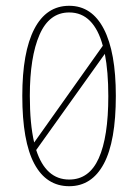

<svg xmlns="http://www.w3.org/2000/svg" viewBox="-20 -632 478 663"><path d="M219 11Q140 11 98.5 -66.5Q57 -144 57 -301Q57 -452 98.5 -532Q140 -612 219 -612Q297 -612 338.5 -532Q380 -452 380 -301Q380 -144 338.5 -66.5Q297 11 219 11ZM83 -301Q83 -204 98 -140L335 -474Q320 -530 291 -559.5Q262 -589 219 -589Q150 -589 116.5 -512Q83 -435 83 -301ZM219 -12Q288 -12 321 -85.5Q354 -159 354 -300Q354 -385 342 -446L105 -114Q138 -12 219 -12Z"/></svg>

Font: Inconsolata SemiCondensed ExtraLight
Style: Regular
Weight: 200
Width: 4
Monospace: yes
Designer: Raph Levien, Cyreal, Brenton Simpson
Foundry: Raph Levien, Cyreal, Google
Version: Version 3.100; ttfautohint (v1.8.4.7-5d5b)